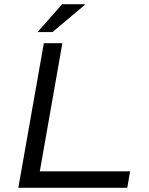

<svg xmlns="http://www.w3.org/2000/svg" viewBox="-20 -891 708 911"><path d="M158.2 -738.8 274.9 -871.1H380.9L382.8 -868.2L229 -738.8ZM66.9 0 188 -686H275.9L168.9 -78.1H597.2L584 0Z"/></svg>

Font: Archivo Expanded Light
Style: Italic
Weight: 300
Width: 7
Italic angle: -10°
Designer: Hector Gatti
Foundry: Omnibus-Type
Version: Version 2.001